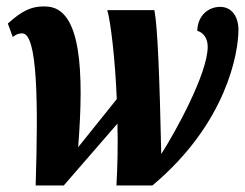

<svg xmlns="http://www.w3.org/2000/svg" viewBox="-20 -567 749 587"><path d="M89 0H175L339 -189C341 -121 339 -55 336 0H446C674 -191 709 -407 709 -476C709 -514 690 -546 653 -546C620 -546 585 -523 583 -473C603 -467 615 -449 615 -424C615 -341 513 -158 473 -96C468 -327 462 -485 452 -536H308C318 -502 332 -389 337 -264L219 -117C237 -347 229 -542 123 -547C75 -550 44 -531 4 -495L19 -454C29 -461 35 -465 48 -465C95 -465 97 -252 89 0Z"/></svg>

Font: Noto Serif ExtraCondensed Black
Style: Italic
Weight: 900
Width: 2
Italic angle: -12°
Designer: Monotype Design Team
Foundry: Monotype Imaging Inc.
Version: Version 2.014